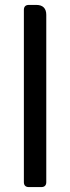

<svg xmlns="http://www.w3.org/2000/svg" viewBox="-20 -760 286 780"><path d="M77 -720V-20C77 -7 84 0 97 0H148C161 0 168 -7 168 -20V-700C168 -726 154 -740 128 -740H97C84 -740 77 -733 77 -720Z"/></svg>

Font: Arvore Sans
Style: Regular
Weight: 400
Designer: Jonny Pinhorn (Latin) Dan Schunck (customization for Arvore)
Version: Version 1.000;Glyphs 3.3 (3305)